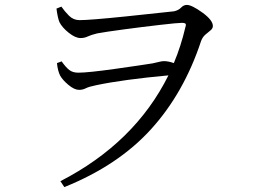

<svg xmlns="http://www.w3.org/2000/svg" viewBox="-20 -719 1040 782"><path d="M210 -684 230 -692Q243 -673 261 -655Q279 -637 304 -637Q345 -637 491.5 -652Q638 -667 689 -673Q707 -677 717.5 -688Q728 -699 741 -699Q761 -699 804 -668Q847 -637 847 -613Q847 -603 837 -595Q827 -587 816 -577.5Q805 -568 799 -552Q729 -340 595 -192.5Q461 -45 242 43L226 19Q529 -137 666 -412Q481 -395 372 -372Q342 -366 329.5 -359.5Q317 -353 302 -353Q283 -353 259 -373Q235 -393 225 -411Q215 -431 212 -462L231 -469Q248 -445 262 -434Q276 -423 299 -423Q339 -423 449 -438.5Q559 -454 602 -461Q617 -464 628 -467Q639 -470 648 -470Q666 -470 688 -462Q717 -531 735 -608Q739 -620 735 -623Q731 -626 722 -626Q704 -626 630.5 -617.5Q557 -609 482.5 -599Q408 -589 376 -583Q351 -577 337.5 -570.5Q324 -564 308 -564Q287 -564 260 -585.5Q233 -607 222 -629Q215 -646 210 -684Z"/></svg>

Font: Han-Nom Khai
Style: Regular
Weight: 400
Version: Version 1.200;June 22, 2023;FontCreator 14.0.0.2814 64-bit